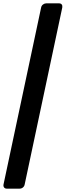

<svg xmlns="http://www.w3.org/2000/svg" viewBox="-58 -916 391 1144"><path d="M-18 208Q-28 208 -33.5 201Q-39 194 -37 183L187 -871Q189 -882 198 -889Q207 -896 217 -896H294Q305 -896 310 -889Q315 -882 313 -871L89 183Q87 194 78.5 201Q70 208 59 208Z"/></svg>

Font: Rubik SemiBold
Style: Italic
Weight: 600
Italic angle: -12°
Designer: Hubert and Fischer
Foundry: Hubert and Fischer
Version: Version 2.300;gftools[0.9.30]